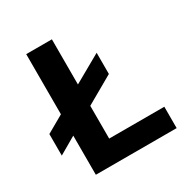

<svg xmlns="http://www.w3.org/2000/svg" viewBox="-162 -833 932 965"><g transform="rotate(-30 304.5 -350.0)"><path d="M120 0V-227L20 -169V-294L120 -351V-700H269V-438L430 -529V-406L269 -314V-124H589V0Z"/></g></svg>

Font: Golos Text SemiBold
Style: Regular
Weight: 600
Designer: A.Korolkova, Vitaly Kuzmin
Foundry: ParaType Ltd
Version: Version 2.004